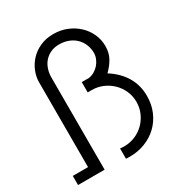

<svg xmlns="http://www.w3.org/2000/svg" viewBox="-181 -898 971 1032"><g transform="rotate(-30 304.5 -381.5)"><path d="M327.1 6.8Q320.8 6.8 314.7 6.6Q308.6 6.3 302.2 5.9V-58.1Q313.5 -56.2 327.1 -56.2Q363.8 -56.2 396 -69.8Q428.2 -83.5 452.1 -107.4Q476.1 -131.3 490 -163.1Q503.9 -194.8 503.9 -231Q503.9 -267.6 489.7 -299.3Q475.6 -331.1 451.4 -354.7Q427.2 -378.4 395.3 -392.1Q363.3 -405.8 328.1 -405.8H302.2V-469.7H327.1Q331.1 -469.7 335.2 -469.5Q339.4 -469.2 344.2 -469.2Q364.3 -471.7 381.3 -481.7Q398.4 -491.7 410.9 -506.1Q423.3 -520.5 430.4 -538.1Q437.5 -555.7 437.5 -573.2Q437.5 -601.6 427.2 -626Q417 -650.4 398.7 -668.2Q380.4 -686 354.5 -696Q328.6 -706.1 297.4 -706.1Q268.6 -706.1 245.6 -695.8Q222.7 -685.5 206.5 -667.7Q190.4 -649.9 181.9 -625.2Q173.3 -600.6 173.3 -572.3V-0.5H123H8.3V-57.1H103V-584Q103 -616.7 116.2 -649.9Q129.4 -683.1 154.3 -710Q179.2 -736.8 215.6 -753.4Q252 -770 298.3 -770Q343.3 -770 381.8 -754.2Q420.4 -738.3 448.7 -711.7Q477.1 -685.1 493.2 -649.7Q509.3 -614.3 509.3 -575.2Q509.3 -532.2 491.9 -501Q474.6 -469.7 445.3 -441.4Q506.3 -402.3 537.6 -349.4Q568.8 -296.4 568.8 -231Q568.8 -177.7 550 -134Q531.2 -90.3 498.5 -59.1Q465.8 -27.8 421.6 -10.5Q377.4 6.8 327.1 6.8Z"/></g></svg>

Font: Twentytwelve Slab Light
Style: TwentytwelveSlab
Weight: 300
Designer: Domenico Catapano
Version: Version 1.00 2012